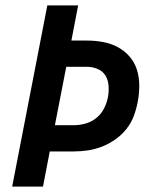

<svg xmlns="http://www.w3.org/2000/svg" viewBox="-20 -690 590 710"><path d="M25 0 155 -670H269L244 -540H301Q332 -540 361.5 -534.5Q391 -529 416 -515.5Q441 -502 459.5 -480.5Q478 -459 486.5 -431.5Q495 -404 495 -373.5Q495 -343 489 -312Q484 -286 474.5 -260.5Q465 -235 447.5 -213Q430 -191 406.5 -174.5Q383 -158 357.5 -148Q332 -138 305.5 -134Q279 -130 253 -130H164L139 0ZM183 -227H253Q274 -227 296 -233Q318 -239 336 -253.5Q354 -268 364.5 -288.5Q375 -309 379 -330Q383 -351 381.5 -372.5Q380 -394 370 -410.5Q360 -427 341 -435Q322 -443 301 -443H225Z"/></svg>

Font: Lode Term
Style: Bold Italic
Weight: 700
Italic angle: -11°
Monospace: yes
Designer: Belleve Invis
Foundry: Belleve Invis
Version: Version 29.2.0